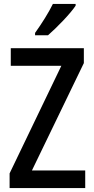

<svg xmlns="http://www.w3.org/2000/svg" viewBox="-20 -960 480 980"><path d="M366 -931V-940H250C228 -895 194 -841 159 -792V-780H225C269 -818 340 -891 366 -931ZM415 0V-90H143L408 -638V-714H35V-624H293L29 -75V0Z"/></svg>

Font: Noto Sans Devanagari Condensed Medium
Style: Regular
Weight: 500
Width: 3
Designer: Jelle Bosma - Monotype Design Team
Foundry: Monotype Imaging Inc.
Version: Version 2.004